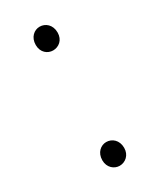

<svg xmlns="http://www.w3.org/2000/svg" viewBox="-141 -554 513 617"><g transform="rotate(-30 115.5 -245.0)"><path d="M115 -415C136 -415 156 -430 156 -458C156 -487 136 -503 115 -503C95 -503 75 -487 75 -458C75 -430 95 -415 115 -415ZM115 13C136 13 156 -3 156 -30C156 -59 136 -75 115 -75C95 -75 75 -59 75 -30C75 -3 95 13 115 13Z"/></g></svg>

Font: Noto Sans CJK HK Thin
Style: Regular
Weight: 100
Designer: Ryoko NISHIZUKA 西塚涼子 (kana, bopomofo & ideographs); Paul D. Hunt (Latin, Greek & Cyrillic); Sandoll Communications 산돌커뮤니
Foundry: Adobe
Version: Version 2.004;hotconv 1.0.118;makeotfexe 2.5.65603